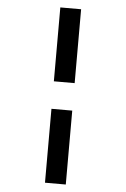

<svg xmlns="http://www.w3.org/2000/svg" viewBox="-64 -890 714 1087"><g transform="rotate(5 293.0 -347.0)"><path d="M233.9 151.4V-268.6H352.1V151.4ZM233.9 -424.8V-844.7H352.1V-424.8Z"/></g></svg>

Font: Cascadia Mono NF SemiBold
Style: Regular
Weight: 600
Monospace: yes
Designer: Aaron Bell
Foundry: Saja Typeworks
Version: Version 2404.023; ttfautohint (v1.8.4)